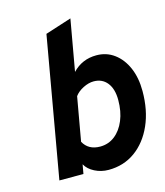

<svg xmlns="http://www.w3.org/2000/svg" viewBox="-110 -806 776 902"><g transform="rotate(-15 278.0 -355.0)"><path d="M307 12Q271 12 240 -3.8Q209 -19.5 195 -45L187 0H70L189.5 -681L317 -722L273 -473.5Q320 -523 389.5 -523Q438.5 -523 476 -495.2Q513.5 -467.5 534.8 -418.5Q556 -369.5 556 -305Q556 -211.5 524.2 -140Q492.5 -68.5 436.5 -28.2Q380.5 12 307 12ZM297 -104Q337.5 -104 368.5 -128.2Q399.5 -152.5 417.2 -195.2Q435 -238 435 -294Q435 -347.5 411 -377.8Q387 -408 345.5 -408Q321 -408 294.2 -394.5Q267.5 -381 253 -361L215.5 -149Q240 -104 297 -104Z"/></g></svg>

Font: Overpass
Style: Bold Italic
Weight: 700
Italic angle: -10°
Designer: Delve Withrington, Dave Bailey, Thomas Jockin
Foundry: Delve Fonts LLC
Version: Version 4.000; ttfautohint (v1.8.3)